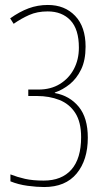

<svg xmlns="http://www.w3.org/2000/svg" viewBox="-20 -810 439 774"><path d="M158 -56Q128 -56 91 -61Q54 -66 22 -79V-107Q50 -96 81 -89Q112 -82 156 -82Q229 -82 268 -126.5Q307 -171 307 -257Q307 -318 283.5 -354.5Q260 -391 219.5 -407Q179 -423 129 -423H94V-449H135Q185 -449 221.5 -471.5Q258 -494 278 -532Q298 -570 298 -618Q298 -692 264 -728Q230 -764 172 -764Q130 -764 97.5 -749.5Q65 -735 35 -714L21 -736Q59 -763 95.5 -776.5Q132 -790 173 -790Q241 -790 283 -746Q325 -702 325 -622Q325 -567 307 -530Q289 -493 261 -470.5Q233 -448 201 -437V-435Q261 -424 297.5 -379.5Q334 -335 334 -255Q334 -165 289 -110.5Q244 -56 158 -56Z"/></svg>

Font: Noto Sans Malayalam UI ExtraCondensed Thin
Style: Regular
Weight: 100
Width: 2
Designer: Jelle Bosma - Monotype Design Team
Foundry: Monotype Imaging Inc.
Version: Version 2.104; ttfautohint (v1.8.4.7-5d5b)